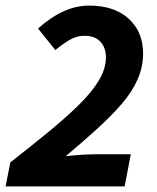

<svg xmlns="http://www.w3.org/2000/svg" viewBox="-33 -667 562 687"><path d="M-13 0 4 -86Q81 -146 143.5 -197.5Q206 -249 251.5 -294Q297 -339 321.5 -380.5Q346 -422 346 -462Q346 -496 326.5 -517.5Q307 -539 269 -539Q242 -539 217.5 -525Q193 -511 165 -488L103 -565Q149 -606 194.5 -626.5Q240 -647 286 -647Q376 -647 427.5 -600Q479 -553 479 -476Q479 -427 459 -382Q439 -337 401.5 -294Q364 -251 313.5 -205Q263 -159 202 -108Q227 -111 257 -113Q287 -115 309 -115H435L413 0Z"/></svg>

Font: Source Sans 3
Style: Bold Italic
Weight: 700
Italic angle: -11°
Designer: Paul D. Hunt
Foundry: Adobe
Version: Version 3.052;hotconv 1.1.0;makeotfexe 2.6.0